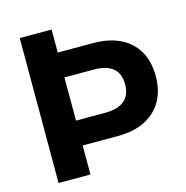

<svg xmlns="http://www.w3.org/2000/svg" viewBox="-104 -804 875 902"><g transform="rotate(-15 333.0 -352.5)"><path d="M71 0V-705H226V-593H396Q475 -593 529.5 -566Q584 -539 613 -489Q642 -439 642 -367Q642 -297 613 -246.5Q584 -196 529.5 -168.5Q475 -141 396 -141H226V0ZM226 -262H369Q430 -262 461.5 -288.5Q493 -315 493 -367Q493 -420 461.5 -446Q430 -472 369 -472H226Z"/></g></svg>

Font: Nunito Sans 12pt ExtraLight 12pt ExtraBold
Style: Regular
Weight: 800
Version: Version 3.101;gftools[0.9.27]